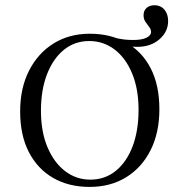

<svg xmlns="http://www.w3.org/2000/svg" viewBox="-20 -713 696 744"><path d="M512.1 -531.5Q499.2 -531.5 483.5 -533.1Q467.7 -534.7 450 -540.3L426.6 -566.1Q448.4 -561.3 463.3 -559.7Q478.2 -558.1 496.8 -558.1Q529.8 -558.1 547.6 -566.9Q565.3 -575.8 565.3 -588.7Q565.3 -599.2 558.1 -608.5Q550.8 -617.7 543.5 -628.6Q536.3 -639.5 536.3 -654Q536.3 -671.8 548 -682.3Q559.7 -692.7 579 -692.7Q602.4 -692.7 616.9 -675.8Q631.5 -658.9 631.5 -631.5Q631.5 -590.3 598 -560.9Q564.5 -531.5 512.1 -531.5ZM327.4 11.3Q246 11.3 185.5 -23.8Q125 -58.9 91.5 -124.2Q58.1 -189.5 58.1 -281.5Q58.1 -371.8 92.7 -439.5Q127.4 -507.3 187.9 -544.8Q248.4 -582.3 328.2 -582.3Q409.7 -582.3 470.6 -547.2Q531.5 -512.1 564.5 -447.2Q597.6 -382.3 597.6 -289.5Q597.6 -199.2 563.7 -131.5Q529.8 -63.7 469 -26.2Q408.1 11.3 327.4 11.3ZM329.8 -16.9Q387.1 -16.9 429 -51.2Q471 -85.5 494 -146.4Q516.9 -207.3 516.9 -287.1Q516.9 -368.5 491.9 -428.6Q466.9 -488.7 423.8 -521.4Q380.6 -554 325.8 -554Q269.4 -554 227.4 -519.8Q185.5 -485.5 162.1 -425Q138.7 -364.5 138.7 -283.9Q138.7 -202.4 164.1 -142.3Q189.5 -82.3 232.7 -49.6Q275.8 -16.9 329.8 -16.9Z"/></svg>

Font: Playfair 5pt SemiExpanded Light Light
Style: Regular
Weight: 300
Version: Version 2.203